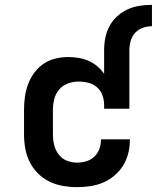

<svg xmlns="http://www.w3.org/2000/svg" viewBox="-20 -763 646 791"><path d="M297 8Q268 8 239 3Q210 -2 183.5 -15Q157 -28 136 -49Q115 -70 102 -96.5Q89 -123 84 -152Q79 -181 79 -210V-310Q79 -337 82.5 -363.5Q86 -390 95.5 -415.5Q105 -441 121 -463Q137 -485 159 -500Q181 -515 207.5 -521.5Q234 -528 261 -528Q282 -528 303.5 -524.5Q325 -521 344.5 -512.5Q364 -504 380.5 -490Q397 -476 409 -459V-557Q409 -583 414 -608Q419 -633 431.5 -656Q444 -679 463.5 -696.5Q483 -714 506 -724.5Q529 -735 554.5 -739Q580 -743 606 -743V-655Q587 -655 568.5 -648.5Q550 -642 537 -628Q524 -614 518.5 -595Q513 -576 513 -557V-315H409V-331Q409 -351 402 -370.5Q395 -390 379.5 -403.5Q364 -417 344 -422Q324 -427 304 -427Q281 -427 259.5 -419Q238 -411 223.5 -394Q209 -377 203.5 -354.5Q198 -332 198 -310V-210Q198 -188 203 -166.5Q208 -145 221 -127.5Q234 -110 254.5 -101.5Q275 -93 297 -93Q316 -93 335 -98.5Q354 -104 368 -117Q382 -130 389 -148.5Q396 -167 396 -187V-189H515V-184Q515 -157 508 -130Q501 -103 486.5 -80Q472 -57 450.5 -39Q429 -21 404 -10.5Q379 0 351.5 4Q324 8 297 8Z"/></svg>

Font: Iosevka HT Extended
Style: Bold
Weight: 700
Width: 7
Monospace: yes
Designer: Belleve Invis
Foundry: Belleve Invis
Version: Version 32.3.0; ttfautohint (v1.8.4)